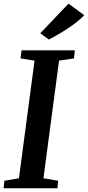

<svg xmlns="http://www.w3.org/2000/svg" viewBox="-24 -1014 474 1034"><path d="M-4.5 0 -0.5 -40.5 78 -54 162 -687.5 86.5 -699.5 92 -743H379L374.5 -699.5L294 -687.5L210 -54L289 -40.5L285.5 0ZM239 -801 193 -835 345 -994.5 429.5 -932Q403 -904.5 368.5 -879.8Q334 -855 300 -835Q266 -815 239 -801Z"/></svg>

Font: Merriweather 36pt SemiBold
Style: Italic
Weight: 600
Italic angle: -7.8°
Version: Version 2.101